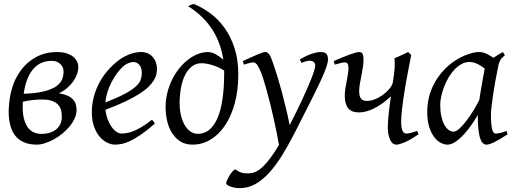

<svg xmlns="http://www.w3.org/2000/svg" viewBox="-20 -725 2645 989"><path d="M247.6 -411.6Q213.4 -411.6 188.2 -398.7Q163.1 -385.7 145.8 -362.8Q128.4 -339.8 117.7 -308.8Q106.9 -277.8 102.1 -242.2Q165.5 -244.1 205.6 -254.2Q245.6 -264.2 268.3 -279.5Q291 -294.9 299.3 -314.9Q307.6 -335 307.6 -356.4Q307.1 -380.9 289.8 -396.2Q272.5 -411.6 247.6 -411.6ZM193.8 -35.2Q215.8 -35.2 234.9 -40.8Q253.9 -46.4 268.1 -57.6Q282.2 -68.8 290.3 -85Q298.3 -101.1 298.3 -122.6Q298.3 -135.7 295.9 -151.4Q293.5 -167 283.4 -180.7Q273.4 -194.3 252.9 -203.4Q232.4 -212.4 196.8 -212.4Q185.5 -212.4 172.9 -211.7Q160.2 -210.9 147.2 -209.5Q134.3 -208 121.3 -205.8Q108.4 -203.6 97.7 -200.7Q94.7 -152.3 101.8 -120.4Q108.9 -88.4 122.8 -69.3Q136.7 -50.3 155.3 -42.7Q173.8 -35.2 193.8 -35.2ZM277.8 -457Q293.5 -457 311.5 -453.4Q329.6 -449.7 345.5 -440.7Q361.3 -431.6 372.1 -416.5Q382.8 -401.4 383.3 -378.9Q383.3 -361.3 376.5 -342.3Q369.6 -323.2 356.7 -305.2Q343.8 -287.1 325.2 -271.2Q306.6 -255.4 283.2 -244.6Q309.1 -240.2 326.7 -232.7Q344.2 -225.1 354.7 -214.1Q365.2 -203.1 369.9 -189.5Q374.5 -175.8 374.5 -159.7Q374.5 -137.7 364.7 -115.7Q355 -93.8 338.6 -74Q322.3 -54.2 301.3 -36.9Q280.3 -19.5 257.3 -7.1Q234.4 5.4 211.7 12.7Q189 20 169.4 20Q152.8 20 134.5 17.1Q116.2 14.2 98.9 5.9Q81.5 -2.4 66.4 -17.3Q51.3 -32.2 41 -56.2Q30.8 -80.1 26.6 -113.8Q22.5 -147.5 27.3 -193.8Q35.6 -274.4 66.9 -330.6Q98.1 -386.7 146 -418.9Q162.1 -429.7 177.7 -437Q193.4 -444.3 209.2 -448.7Q225.1 -453.1 241.9 -455.1Q258.8 -457 277.8 -457Z M613.3 -381.8Q597.2 -367.2 581.8 -346.2Q566.4 -325.2 554 -300.8Q541.5 -276.4 533.2 -249.8Q524.9 -223.1 522.9 -197.3Q586.9 -222.2 624.3 -242.4Q661.6 -262.7 680.7 -280.8Q699.7 -298.8 705.1 -315.4Q710.4 -332 710.4 -349.1Q710.4 -364.3 706.5 -375.2Q702.6 -386.2 696.3 -392.8Q689.9 -399.4 681.9 -402.6Q673.8 -405.8 665.5 -405.8Q657.7 -405.8 642.6 -400.1Q627.4 -394.5 613.3 -381.8ZM788.6 -371.1Q788.6 -357.4 785.4 -342.3Q782.2 -327.1 772.2 -311Q762.2 -294.9 744.4 -277.3Q726.6 -259.8 697 -241Q667.5 -222.2 625 -201.9Q582.5 -181.6 523.4 -159.7Q526.4 -132.3 534.9 -109.9Q543.5 -87.4 554.9 -71.3Q566.4 -55.2 579.8 -46.1Q593.3 -37.1 606.4 -37.1Q616.7 -37.1 631.3 -39.3Q646 -41.5 665.3 -48.8Q684.6 -56.2 708.7 -70.3Q732.9 -84.5 762.2 -107.9Q767.6 -105 771.7 -98.4Q775.9 -91.8 777.3 -87.9Q737.3 -53.2 706.5 -32Q675.8 -10.7 651.6 0.7Q627.4 12.2 608.2 16.1Q588.9 20 571.3 20Q555.2 20 534.7 11Q514.2 2 496.1 -17.8Q478 -37.6 465.6 -69.6Q453.1 -101.6 453.1 -147.9Q453.1 -186 462.4 -222.9Q471.7 -259.8 489 -293.7Q506.3 -327.6 531.7 -357.9Q557.1 -388.2 589.4 -413.1Q600.6 -421.9 614.7 -429.9Q628.9 -438 644.3 -444.1Q659.7 -450.2 675.5 -453.6Q691.4 -457 706.5 -457Q727.5 -457 742.9 -449.5Q758.3 -441.9 768.6 -429.7Q778.8 -417.5 783.7 -402.1Q788.6 -386.7 788.6 -371.1Z M999.5 -35.6Q1064 -35.6 1099.4 -114.5Q1134.8 -193.4 1134.8 -354V-361.3Q1121.6 -370.1 1106.4 -377.2Q1091.3 -384.3 1075.7 -389.2Q1060.1 -394 1045.4 -396.7Q1030.8 -399.4 1018.6 -399.4Q989.3 -399.4 967.8 -382.3Q946.3 -365.2 932.4 -336.7Q918.5 -308.1 911.9 -270.8Q905.3 -233.4 905.3 -192.4Q905.3 -161.1 911.6 -132.8Q918 -104.5 930.2 -82.8Q942.4 -61 960 -48.3Q977.5 -35.6 999.5 -35.6ZM833 -172.9Q833 -211.4 842 -247.6Q851.1 -283.7 866.7 -315.2Q882.3 -346.7 903.3 -372.8Q924.3 -398.9 948.7 -417.7Q973.1 -436.5 999.3 -446.8Q1025.4 -457 1051.3 -457Q1069.8 -457 1090.8 -445.6Q1111.8 -434.1 1130.4 -417.5Q1124.5 -457.5 1110.8 -496.3Q1097.2 -535.2 1075 -570.3Q1052.7 -605.5 1021.5 -636.5Q990.2 -667.5 949.2 -692.9Q956.1 -696.8 963.4 -700Q970.7 -703.1 977.1 -705.1Q1022 -687 1063.5 -656.2Q1105 -625.5 1137 -580.8Q1168.9 -536.1 1188.2 -476.8Q1207.5 -417.5 1207.5 -342.3Q1207.5 -260.7 1189.5 -193.8Q1171.4 -127 1139.4 -79.3Q1107.4 -31.7 1064.5 -5.9Q1021.5 20 971.7 20Q933.6 20 907.2 2.4Q880.9 -15.1 864.3 -43Q847.7 -70.8 840.3 -105.2Q833 -139.6 833 -172.9Z M1669.4 -419.9Q1669.4 -403.3 1660.4 -377.2Q1651.4 -351.1 1631.1 -307.4Q1610.8 -263.7 1577.9 -198.7Q1544.9 -133.8 1497.6 -40Q1464.8 23.9 1432.4 76.2Q1399.9 128.4 1365.7 165.8Q1331.5 203.1 1294.4 223.6Q1257.3 244.1 1215.8 244.1Q1201.2 244.1 1188.2 241.7Q1175.3 239.3 1165.8 235.6Q1156.2 231.9 1150.6 227.5Q1145 223.1 1145 219.2Q1145 213.4 1149.7 202.9Q1154.3 192.4 1161.1 180.9Q1168 169.4 1176 159.9Q1184.1 150.4 1190.9 147Q1202.6 154.8 1211.7 159.2Q1220.7 163.6 1228.5 165.5Q1236.3 167.5 1244.1 167.7Q1252 168 1260.7 168Q1300.3 168 1338.1 129.6Q1376 91.3 1417 21.5Q1412.1 -6.8 1405 -42.5Q1397.9 -78.1 1389.4 -115.7Q1380.9 -153.3 1371.6 -191.2Q1362.3 -229 1353 -262.2Q1343.8 -295.4 1335.2 -322Q1326.7 -348.6 1319.3 -363.8Q1308.1 -388.7 1300.3 -396.2Q1292.5 -403.8 1284.2 -403.8Q1279.8 -403.8 1271.7 -402.1Q1263.7 -400.4 1255.9 -397.9Q1246.6 -395.5 1236.3 -392.1L1230.5 -410.2Q1251 -419.4 1269.5 -428Q1288.1 -436.5 1303 -442.9Q1317.9 -449.2 1329.1 -453.1Q1340.3 -457 1346.2 -457Q1353 -457 1358.2 -453.6Q1363.3 -450.2 1368.2 -442.9Q1373 -435.5 1377.7 -423.6Q1382.3 -411.6 1388.2 -395Q1397.5 -368.7 1408.4 -332.8Q1419.4 -296.9 1430.7 -255.4Q1441.9 -213.9 1452.6 -169.2Q1463.4 -124.5 1472.2 -80.6Q1487.8 -111.3 1503.7 -143.3Q1519.5 -175.3 1534.2 -206.5Q1548.8 -237.8 1561.3 -266.4Q1573.7 -294.9 1583.3 -318.8Q1592.8 -342.8 1598.1 -360.1Q1603.5 -377.4 1603.5 -386.2Q1603.5 -410.6 1577.6 -412.1Q1562 -413.6 1533.2 -400.9L1524.4 -418.9Q1559.6 -439.5 1586.2 -448.2Q1612.8 -457 1629.4 -457Q1637.7 -457 1645 -455.8Q1652.3 -454.6 1657.7 -450.7Q1663.1 -446.8 1666.3 -439.5Q1669.4 -432.1 1669.4 -419.9Z M1977.5 -69.8Q1977.5 -86.4 1979.2 -108.6Q1981 -130.9 1983.6 -153.3Q1986.3 -175.8 1989 -196Q1991.7 -216.3 1993.7 -229Q1947.3 -186 1905.8 -166Q1864.3 -146 1830.1 -146Q1816.4 -146 1802.2 -149.2Q1788.1 -152.3 1777.1 -163.3Q1766.1 -174.3 1760.3 -195.1Q1754.4 -215.8 1756.8 -251.5Q1757.3 -260.7 1760.3 -277.3Q1763.2 -293.9 1766.6 -311.8Q1770 -329.6 1772.5 -345.9Q1774.9 -362.3 1774.9 -371.1Q1774.9 -382.3 1773.4 -388.9Q1772 -395.5 1769.3 -398.7Q1766.6 -401.9 1762.9 -402.8Q1759.3 -403.8 1754.9 -403.8Q1750.5 -403.8 1742.2 -402.1Q1733.9 -400.4 1725.6 -397.9Q1715.8 -395.5 1704.6 -392.1L1698.7 -410.2Q1719.2 -419.4 1740 -428Q1760.7 -436.5 1778.3 -442.9Q1795.9 -449.2 1809.3 -453.1Q1822.8 -457 1828.6 -457Q1842.8 -457 1847.7 -447.8Q1852.5 -438.5 1852.5 -416Q1852.5 -401.9 1849.6 -382.1Q1846.7 -362.3 1843 -342.5Q1839.4 -322.8 1835.9 -305.4Q1832.5 -288.1 1831.5 -279.3Q1829.1 -256.3 1830.8 -241.9Q1832.5 -227.5 1837.6 -219.5Q1842.8 -211.4 1851.1 -208.3Q1859.4 -205.1 1871.1 -205.1Q1884.8 -205.1 1899.4 -209.5Q1914.1 -213.9 1928.2 -221.4Q1942.4 -229 1955.3 -238.8Q1968.3 -248.5 1978.3 -259Q1988.3 -269.5 1995.1 -280.3Q2002 -291 2003.4 -300.3Q2010.3 -341.8 2012.5 -371.6Q2014.6 -401.4 2012.2 -424.8Q2019.5 -427.7 2029.1 -432.1Q2038.6 -436.5 2048.3 -440.9Q2058.1 -445.3 2067.1 -449.5Q2076.2 -453.6 2082 -457L2098.1 -441.9Q2087.9 -390.1 2078.4 -339.1Q2068.8 -288.1 2061.8 -242.4Q2054.7 -196.8 2050.5 -159.2Q2046.4 -121.6 2046.4 -97.7Q2046.4 -77.1 2049.1 -65.2Q2051.8 -53.2 2055.7 -47.1Q2059.6 -41 2064.2 -39.1Q2068.8 -37.1 2072.8 -37.1Q2081.1 -37.1 2094.7 -40.3Q2108.4 -43.5 2128.9 -50.8L2135.7 -33.2Q2089.8 -2 2062.3 9Q2034.7 20 2022.5 20Q2006.8 20 1998 8.8Q1989.3 -2.4 1984.6 -17.3Q1980 -32.2 1978.8 -47.4Q1977.5 -62.5 1977.5 -69.8Z M2555.7 -411.1 2554.7 -410.2Q2551.3 -403.3 2548.8 -394Q2546.4 -384.8 2543.9 -371.1Q2536.6 -335.9 2530 -299.1Q2523.4 -262.2 2518.8 -229.5Q2514.2 -196.8 2511.5 -171.9Q2508.8 -147 2508.8 -136.2Q2508.8 -108.4 2510.5 -89.4Q2512.2 -70.3 2515.1 -58.8Q2518.1 -47.4 2522.5 -42.2Q2526.9 -37.1 2532.7 -37.1Q2542.5 -37.1 2555.9 -39.8Q2569.3 -42.5 2588.9 -50.8L2594.7 -33.2Q2552.2 -5.4 2526.1 7.3Q2500 20 2485.8 20Q2477.1 20 2469 13.9Q2460.9 7.8 2454.6 -9Q2448.2 -25.9 2444.6 -55.7Q2440.9 -85.4 2440.9 -132.8Q2428.2 -110.4 2409.9 -83.7Q2391.6 -57.1 2370.6 -33.9Q2349.6 -10.7 2327.4 4.6Q2305.2 20 2284.7 20Q2268.6 20 2250.2 10.7Q2231.9 1.5 2216.6 -18.8Q2201.2 -39.1 2190.9 -71Q2180.7 -103 2180.7 -148.9Q2180.7 -187.5 2189.7 -224.4Q2198.7 -261.2 2216.8 -294.9Q2234.9 -328.6 2261 -358.2Q2287.1 -387.7 2321.8 -411.1Q2335 -419.9 2350.8 -428.2Q2366.7 -436.5 2383.5 -442.9Q2400.4 -449.2 2417 -453.1Q2433.6 -457 2448.7 -457Q2459 -457 2468.8 -454.3Q2478.5 -451.7 2487.5 -447.3Q2496.6 -442.9 2505.4 -437.5Q2514.2 -432.1 2522 -427.2Q2533.2 -435.5 2545.7 -443.1Q2558.1 -450.7 2570.8 -457L2580.6 -439.9Q2570.8 -432.1 2564.9 -426Q2559.1 -419.9 2555.2 -411.1ZM2448.7 -209.5Q2452.1 -231.9 2456.3 -256.6Q2460.4 -281.2 2464.4 -303.5Q2468.3 -325.7 2471.7 -343.8Q2475.1 -361.8 2476.6 -371.1V-372.1Q2469.2 -377.9 2460.4 -383.8Q2451.7 -389.6 2441.9 -394.5Q2432.1 -399.4 2421.4 -402.6Q2410.6 -405.8 2398.9 -405.8Q2376.5 -405.8 2356.7 -394.8Q2336.9 -383.8 2320.1 -365.7Q2303.2 -347.7 2289.8 -324.5Q2276.4 -301.3 2267.1 -276.6Q2257.8 -252 2252.7 -228Q2247.6 -204.1 2247.6 -185.1Q2247.6 -153.3 2252.9 -127.9Q2258.3 -102.5 2267.6 -84.5Q2276.9 -66.4 2289.6 -56.6Q2302.2 -46.9 2316.9 -46.9Q2328.6 -46.9 2345.2 -61.5Q2361.8 -76.2 2380.1 -99.6Q2398.4 -123 2416.5 -152.1Q2434.6 -181.2 2448.7 -209.5Z"/></svg>

Font: Gentium Plus CyrE
Style: Italic
Weight: 400
Italic angle: -8°
Designer: J. Victor Gaultney, Annie Olsen, Iska Routamaa, Becca Hirsbrunner
Foundry: SIL International
Version: Version 5.000